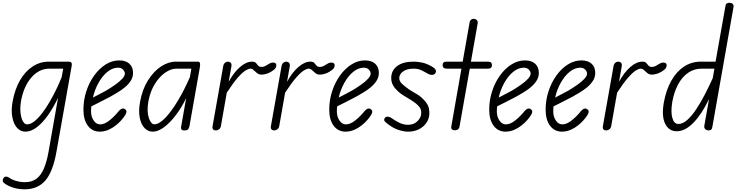

<svg xmlns="http://www.w3.org/2000/svg" viewBox="-35 -949 5358 1397"><path d="M149 9Q114.5 9 89.5 -18.5Q64.5 -46 54.8 -95.8Q45 -145.5 57 -212Q73.5 -301.5 111.2 -366Q149 -430.5 202.8 -465.5Q256.5 -500.5 320.5 -500.5H460.5Q479.5 -500.5 484.5 -493Q489.5 -485.5 486.5 -468.5L376 154Q350 301.5 294.5 365Q239 428.5 144 428.5Q99 428.5 59.8 416Q20.5 403.5 -6 382.5Q-14.5 375.5 -15 364.2Q-15.5 353 -6.5 342.5Q-1 335.5 9.2 335.8Q19.5 336 30.5 343Q51 358.5 83 367.5Q115 376.5 146.5 376.5Q196 376.5 229.2 352.2Q262.5 328 284 278Q305.5 228 319 151L387.5 -238Q355 -169 315.8 -113Q276.5 -57 234 -24Q191.5 9 149 9ZM118 -214.5Q110 -165.5 114.5 -126.8Q119 -88 132 -66Q145 -44 161.5 -44Q187 -44 215 -66.2Q243 -88.5 271.5 -125.5Q300 -162.5 326.2 -207.8Q352.5 -253 375 -299.8Q397.5 -346.5 413.5 -387L425 -449.5H325Q249.5 -449.5 193.8 -385.8Q138 -322 118 -214.5Z M692 9Q636 9 604 -34.5Q572 -78 572 -151Q572 -221 593.2 -285.5Q614.5 -350 651 -400.5Q687.5 -451 734.2 -480.2Q781 -509.5 832.5 -509.5Q879.5 -509.5 906.2 -485.5Q933 -461.5 933 -418.5Q933 -387 916 -360.8Q899 -334.5 873 -313.2Q847 -292 819.2 -275.5Q791.5 -259 769.5 -246.5Q740 -230 698.8 -209.8Q657.5 -189.5 629.5 -175Q628.5 -166 628 -156.8Q627.5 -147.5 627.5 -138Q627.5 -100 646.5 -72Q665.5 -44 693.5 -44Q723 -44 755.8 -68.5Q788.5 -93 819 -128.5Q838.5 -154 851.8 -158Q865 -162 874.5 -154.5Q881.5 -150 884.2 -143.2Q887 -136.5 882.8 -124.8Q878.5 -113 863.5 -93.5Q830 -49 783.8 -20Q737.5 9 692 9ZM641 -239Q662.5 -250.5 688 -263.5Q713.5 -276.5 736 -289Q771.5 -310 803 -332.2Q834.5 -354.5 854 -375.5Q873.5 -396.5 873.5 -414Q873.5 -428 860.5 -442.2Q847.5 -456.5 824 -456.5Q783.5 -456.5 746.8 -426.5Q710 -396.5 682.2 -347Q654.5 -297.5 641 -239Z M1076 9Q1042 9 1016.8 -17.2Q991.5 -43.5 981.8 -92.2Q972 -141 984 -208Q1000.5 -298.5 1041.5 -364Q1082.5 -429.5 1136.2 -465Q1190 -500.5 1244.5 -500.5H1405Q1417.5 -500.5 1420 -489.2Q1422.5 -478 1419 -458.5L1343 -28Q1342 -23 1336.2 -11.5Q1330.5 0 1306.5 0Q1287.5 0 1284.2 -9Q1281 -18 1282.5 -25.5L1319.5 -235Q1286 -166 1244 -110.8Q1202 -55.5 1158.5 -23.2Q1115 9 1076 9ZM1044.5 -211Q1032 -136.5 1048 -90.5Q1064 -44.5 1088 -44.5Q1122 -44.5 1166.2 -90Q1210.5 -135.5 1257.5 -213.2Q1304.5 -291 1346.5 -387.5L1357.5 -449.5H1249.5Q1208.5 -449.5 1166.2 -420Q1124 -390.5 1091 -337Q1058 -283.5 1044.5 -211Z M1535.5 0Q1523 0 1516 -7.5Q1509 -15 1511.5 -30.5L1589 -467Q1592 -484.5 1602 -492.5Q1612 -500.5 1623 -500.5Q1635 -500.5 1643.5 -492.2Q1652 -484 1648.5 -464.5L1629 -354Q1666 -422 1711.2 -461.2Q1756.5 -500.5 1799 -500.5Q1819 -500.5 1827.2 -491Q1835.5 -481.5 1843.2 -471.8Q1851 -462 1869.5 -462Q1882.5 -462 1896.8 -469.5Q1911 -477 1918.5 -482.5Q1932 -491.5 1945.2 -493.5Q1958.5 -495.5 1967 -490.5Q1975.5 -485.5 1975.5 -473.5Q1975.5 -463.5 1970.8 -455.5Q1966 -447.5 1957.5 -440.8Q1949 -434 1937.5 -427Q1919 -415.5 1899.5 -410.8Q1880 -406 1868.5 -406Q1849 -406 1835.2 -417Q1821.5 -428 1810.5 -438.8Q1799.5 -449.5 1786.5 -449.5Q1773 -449.5 1750.8 -435.8Q1728.5 -422 1695.2 -384.2Q1662 -346.5 1615 -274.5L1572.5 -33Q1569.5 -16 1558.5 -8Q1547.5 0 1535.5 0Z M1960 0Q1947.5 0 1940.5 -7.5Q1933.5 -15 1936 -30.5L2013.5 -467Q2016.5 -484.5 2026.5 -492.5Q2036.5 -500.5 2047.5 -500.5Q2059.5 -500.5 2068 -492.2Q2076.5 -484 2073 -464.5L2053.5 -354Q2090.5 -422 2135.8 -461.2Q2181 -500.5 2223.5 -500.5Q2243.5 -500.5 2251.8 -491Q2260 -481.5 2267.8 -471.8Q2275.5 -462 2294 -462Q2307 -462 2321.2 -469.5Q2335.5 -477 2343 -482.5Q2356.5 -491.5 2369.8 -493.5Q2383 -495.5 2391.5 -490.5Q2400 -485.5 2400 -473.5Q2400 -463.5 2395.2 -455.5Q2390.5 -447.5 2382 -440.8Q2373.5 -434 2362 -427Q2343.5 -415.5 2324 -410.8Q2304.5 -406 2293 -406Q2273.5 -406 2259.8 -417Q2246 -428 2235 -438.8Q2224 -449.5 2211 -449.5Q2197.5 -449.5 2175.2 -435.8Q2153 -422 2119.8 -384.2Q2086.5 -346.5 2039.5 -274.5L1997 -33Q1994 -16 1983 -8Q1972 0 1960 0Z M2480.5 9Q2424.5 9 2392.5 -34.5Q2360.5 -78 2360.5 -151Q2360.5 -221 2381.8 -285.5Q2403 -350 2439.5 -400.5Q2476 -451 2522.8 -480.2Q2569.5 -509.5 2621 -509.5Q2668 -509.5 2694.8 -485.5Q2721.5 -461.5 2721.5 -418.5Q2721.5 -387 2704.5 -360.8Q2687.5 -334.5 2661.5 -313.2Q2635.5 -292 2607.8 -275.5Q2580 -259 2558 -246.5Q2528.5 -230 2487.2 -209.8Q2446 -189.5 2418 -175Q2417 -166 2416.5 -156.8Q2416 -147.5 2416 -138Q2416 -100 2435 -72Q2454 -44 2482 -44Q2511.5 -44 2544.2 -68.5Q2577 -93 2607.5 -128.5Q2627 -154 2640.2 -158Q2653.5 -162 2663 -154.5Q2670 -150 2672.8 -143.2Q2675.5 -136.5 2671.2 -124.8Q2667 -113 2652 -93.5Q2618.5 -49 2572.2 -20Q2526 9 2480.5 9ZM2429.5 -239Q2451 -250.5 2476.5 -263.5Q2502 -276.5 2524.5 -289Q2560 -310 2591.5 -332.2Q2623 -354.5 2642.5 -375.5Q2662 -396.5 2662 -414Q2662 -428 2649 -442.2Q2636 -456.5 2612.5 -456.5Q2572 -456.5 2535.2 -426.5Q2498.5 -396.5 2470.8 -347Q2443 -297.5 2429.5 -239Z M2934 9Q2905 9 2866.8 -3Q2828.5 -15 2793 -42Q2774.5 -55.5 2765 -65.5Q2755.5 -75.5 2764.5 -89.5Q2770 -100 2785 -100Q2800 -100 2815 -89Q2832 -76.5 2864.8 -58.8Q2897.5 -41 2934 -41Q2976 -41 3003 -67.8Q3030 -94.5 3030 -128Q3030 -151.5 3018.8 -167.2Q3007.5 -183 2993 -194.5Q2977.5 -207.5 2952 -223.2Q2926.5 -239 2896 -257.5Q2865.5 -276.5 2838.5 -308.2Q2811.5 -340 2811.5 -380.5Q2811.5 -435.5 2854.2 -468Q2897 -500.5 2974.5 -500.5Q3003 -500.5 3035.8 -493.8Q3068.5 -487 3107.5 -465Q3127.5 -454 3134 -441.8Q3140.5 -429.5 3133 -417Q3126.5 -406.5 3112 -404.5Q3097.5 -402.5 3079.5 -412Q3067 -419 3038.8 -434.2Q3010.5 -449.5 2974.5 -449.5Q2927.5 -449.5 2898.8 -429.8Q2870 -410 2870 -380.5Q2870 -356.5 2892.5 -336.8Q2915 -317 2938 -300.5Q2968.5 -280.5 2995.8 -265.2Q3023 -250 3046 -225.5Q3065 -207.5 3077 -185.2Q3089 -163 3089 -124.5Q3089 -88 3069 -57.5Q3049 -27 3014 -9Q2979 9 2934 9Z M3274 -1Q3261 -1 3253.5 -7.5Q3246 -14 3248.5 -28L3322.5 -449.5H3217Q3199 -449.5 3192.2 -456.5Q3185.5 -463.5 3185.5 -475.5Q3185.5 -487 3191.8 -493.8Q3198 -500.5 3216.5 -500.5H3331.5L3382 -786.5Q3384.5 -799.5 3392.8 -805.8Q3401 -812 3411 -812Q3420.5 -812 3427.8 -808Q3435 -804 3438.8 -796.5Q3442.5 -789 3440.5 -778.5L3391.5 -500.5H3513.5Q3532 -500.5 3538.2 -493.8Q3544.5 -487 3544.5 -475.5Q3544.5 -463.5 3538.2 -456.5Q3532 -449.5 3513.5 -449.5H3383L3308.5 -28Q3306 -13.5 3296.5 -7.2Q3287 -1 3274 -1Z M3644.5 9Q3588.5 9 3556.5 -34.5Q3524.5 -78 3524.5 -151Q3524.5 -221 3545.8 -285.5Q3567 -350 3603.5 -400.5Q3640 -451 3686.8 -480.2Q3733.5 -509.5 3785 -509.5Q3832 -509.5 3858.8 -485.5Q3885.5 -461.5 3885.5 -418.5Q3885.5 -387 3868.5 -360.8Q3851.5 -334.5 3825.5 -313.2Q3799.5 -292 3771.8 -275.5Q3744 -259 3722 -246.5Q3692.5 -230 3651.2 -209.8Q3610 -189.5 3582 -175Q3581 -166 3580.5 -156.8Q3580 -147.5 3580 -138Q3580 -100 3599 -72Q3618 -44 3646 -44Q3675.5 -44 3708.2 -68.5Q3741 -93 3771.5 -128.5Q3791 -154 3804.2 -158Q3817.5 -162 3827 -154.5Q3834 -150 3836.8 -143.2Q3839.5 -136.5 3835.2 -124.8Q3831 -113 3816 -93.5Q3782.5 -49 3736.2 -20Q3690 9 3644.5 9ZM3593.5 -239Q3615 -250.5 3640.5 -263.5Q3666 -276.5 3688.5 -289Q3724 -310 3755.5 -332.2Q3787 -354.5 3806.5 -375.5Q3826 -396.5 3826 -414Q3826 -428 3813 -442.2Q3800 -456.5 3776.5 -456.5Q3736 -456.5 3699.2 -426.5Q3662.5 -396.5 3634.8 -347Q3607 -297.5 3593.5 -239Z M4055 9Q3999 9 3967 -34.5Q3935 -78 3935 -151Q3935 -221 3956.2 -285.5Q3977.5 -350 4014 -400.5Q4050.5 -451 4097.2 -480.2Q4144 -509.5 4195.5 -509.5Q4242.5 -509.5 4269.2 -485.5Q4296 -461.5 4296 -418.5Q4296 -387 4279 -360.8Q4262 -334.5 4236 -313.2Q4210 -292 4182.2 -275.5Q4154.5 -259 4132.5 -246.5Q4103 -230 4061.8 -209.8Q4020.5 -189.5 3992.5 -175Q3991.5 -166 3991 -156.8Q3990.5 -147.5 3990.5 -138Q3990.5 -100 4009.5 -72Q4028.5 -44 4056.5 -44Q4086 -44 4118.8 -68.5Q4151.5 -93 4182 -128.5Q4201.5 -154 4214.8 -158Q4228 -162 4237.5 -154.5Q4244.5 -150 4247.2 -143.2Q4250 -136.5 4245.8 -124.8Q4241.5 -113 4226.5 -93.5Q4193 -49 4146.8 -20Q4100.5 9 4055 9ZM4004 -239Q4025.5 -250.5 4051 -263.5Q4076.5 -276.5 4099 -289Q4134.5 -310 4166 -332.2Q4197.5 -354.5 4217 -375.5Q4236.5 -396.5 4236.5 -414Q4236.5 -428 4223.5 -442.2Q4210.5 -456.5 4187 -456.5Q4146.5 -456.5 4109.8 -426.5Q4073 -396.5 4045.2 -347Q4017.5 -297.5 4004 -239Z M4375.5 0Q4363 0 4356 -7.5Q4349 -15 4351.5 -30.5L4429 -467Q4432 -484.5 4442 -492.5Q4452 -500.5 4463 -500.5Q4475 -500.5 4483.5 -492.2Q4492 -484 4488.5 -464.5L4469 -354Q4506 -422 4551.2 -461.2Q4596.5 -500.5 4639 -500.5Q4659 -500.5 4667.2 -491Q4675.5 -481.5 4683.2 -471.8Q4691 -462 4709.5 -462Q4722.5 -462 4736.8 -469.5Q4751 -477 4758.5 -482.5Q4772 -491.5 4785.2 -493.5Q4798.5 -495.5 4807 -490.5Q4815.5 -485.5 4815.5 -473.5Q4815.5 -463.5 4810.8 -455.5Q4806 -447.5 4797.5 -440.8Q4789 -434 4777.5 -427Q4759 -415.5 4739.5 -410.8Q4720 -406 4708.5 -406Q4689 -406 4675.2 -417Q4661.5 -428 4650.5 -438.8Q4639.5 -449.5 4626.5 -449.5Q4613 -449.5 4590.8 -435.8Q4568.5 -422 4535.2 -384.2Q4502 -346.5 4455 -274.5L4412.5 -33Q4409.5 -16 4398.5 -8Q4387.5 0 4375.5 0Z M4889 6Q4831 6 4804.2 -49.8Q4777.5 -105.5 4795.5 -205.5Q4812 -295 4849.2 -361.2Q4886.5 -427.5 4941.2 -464Q4996 -500.5 5065.5 -500.5H5171.5L5244 -908Q5246 -920.5 5254.8 -925Q5263.5 -929.5 5274.5 -928.5Q5288.5 -928 5296.5 -920Q5304.5 -912 5302 -897.5L5148 -25Q5146 -11 5138.8 -5.5Q5131.5 0 5121 0Q5112 0 5104 -4Q5096 -8 5091.8 -15.5Q5087.5 -23 5089.5 -33.5L5124 -228.5Q5071.5 -119 5011 -56.5Q4950.5 6 4889 6ZM4856.5 -207.5Q4844.5 -134 4857 -90.5Q4869.5 -47 4901 -47Q4933 -47 4966 -76.5Q4999 -106 5031.2 -154.8Q5063.5 -203.5 5094 -262.5Q5124.5 -321.5 5151 -380.5L5163 -449.5H5070.5Q5014.5 -449.5 4971 -419Q4927.5 -388.5 4898.5 -334Q4869.5 -279.5 4856.5 -207.5Z"/></svg>

Font: Edu VIC WA NT Hand
Style: Regular
Weight: 400
Designer: Tina and Corey Anderson, Eben Sorkin, Mirko Velimirovic
Foundry: Google for Education
Version: Version 1.000